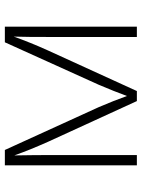

<svg xmlns="http://www.w3.org/2000/svg" viewBox="84 -670 586 794"><g transform="rotate(-90 377.0 -273.0)"><path d="M90.3 0V-545.9H153.8L331.1 -157.2Q345.2 -124.5 356.2 -96.4Q367.2 -68.4 377 -41Q387.2 -68.4 398.2 -96.4Q409.2 -124.5 423.3 -157.2L599.1 -545.9H663.6V0H621.1V-367.2Q621.1 -402.8 621.3 -438.7Q621.6 -474.6 622.6 -508.8Q609.4 -472.2 596.2 -439.5Q583 -406.7 565.4 -367.7L397.5 0H356L187.5 -367.7Q170.4 -406.2 157.2 -438.7Q144 -471.2 131.3 -506.8Q131.8 -473.1 132.3 -437.7Q132.8 -402.3 132.8 -367.2V0Z"/></g></svg>

Font: Inter Extra Light
Style: Regular
Weight: 200
Designer: Rasmus Andersson
Foundry: rsms
Version: Version 4.000;git-3c8e0fc